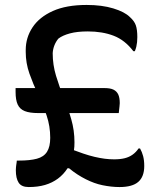

<svg xmlns="http://www.w3.org/2000/svg" viewBox="-20 -740 640 776"><path d="M43 -384H403Q426 -384 439 -377.5Q452 -371 458 -358Q464 -345 464 -323Q464 -317 463 -310Q462 -303 461.5 -296.5Q461 -290 460 -283H135Q100 -283 80 -291Q60 -299 51.5 -317.5Q43 -336 43 -368Q43 -371 43 -373.5Q43 -376 43 -379Q43 -382 43 -384ZM335 -613Q292 -613 262.5 -605Q233 -597 216 -584Q206 -572 200 -557Q194 -542 193 -525Q193 -478 206.5 -433.5Q220 -389 237.5 -346Q255 -303 268 -258Q281 -213 281 -165Q281 -156 280.5 -147.5Q280 -139 278.5 -130Q277 -121 275 -112L268 -153L286 -110L259 -140Q291 -128 316 -119.5Q341 -111 362.5 -106Q384 -101 403 -98.5Q422 -96 441 -96Q466 -96 484 -100.5Q502 -105 516 -115Q530 -125 540 -140H546Q554 -126 558.5 -109Q563 -92 563 -69Q563 -26 539 -5Q515 16 463 16Q446 16 428.5 14Q411 12 394 8.5Q377 5 360.5 -1Q344 -7 327 -15.5Q310 -24 293 -35Q276 -46 259 -60H253Q237 -35 214 -18Q191 -1 162 7.5Q133 16 96 16Q67 16 55.5 -1.5Q44 -19 44 -52Q44 -58 44.5 -62.5Q45 -67 45.5 -72Q46 -77 47 -82Q48 -87 48 -91H57Q101 -91 129 -98.5Q157 -106 170 -126.5Q183 -147 183 -183Q183 -230 168.5 -273Q154 -316 134 -358Q114 -400 99 -442.5Q84 -485 84 -530V-538Q84 -588 111.5 -629.5Q139 -671 193.5 -695.5Q248 -720 330 -720Q392 -720 438 -706Q484 -692 505 -671Q523 -655 529 -637.5Q535 -620 535 -590Q535 -579 534 -569.5Q533 -560 531 -551.5Q529 -543 525 -533H519Q485 -578 439.5 -595.5Q394 -613 335 -613Z"/></svg>

Font: Recursive Casual Medium
Style: Regular
Weight: 500
Version: Version 1.047